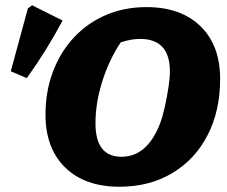

<svg xmlns="http://www.w3.org/2000/svg" viewBox="-20 -697 862 730"><path d="M434 13Q303 13 228 -60Q153 -133 153 -261Q153 -350 181.5 -425Q210 -500 261.5 -555Q313 -610 383 -640Q453 -670 537 -670Q667 -670 742 -597.5Q817 -525 817 -397Q817 -275 769 -182.5Q721 -90 634.5 -38.5Q548 13 434 13ZM442 -101Q539 -101 588 -226Q598 -252 606.5 -290Q615 -328 620.5 -365Q626 -402 626 -425Q626 -549 513 -549Q478 -549 439 -536Q395 -470 369 -388Q343 -306 343 -228Q343 -101 442 -101ZM82 -400 21 -426 86 -665 102 -677 218 -619Q158 -506 82 -400Z"/></svg>

Font: Piazzolla ExtraBold
Style: Italic
Weight: 800
Italic angle: -11.3°
Designer: Juan Pablo del Peral
Foundry: Huerta Tipografica
Version: Version 1.330